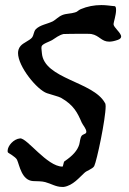

<svg xmlns="http://www.w3.org/2000/svg" viewBox="-20 -725 507 756"><path d="M224 11H231C267 6 293 -27 312 -44C322 -54 344 -59 351 -71C361 -91 396 -256 396 -307C396 -313 395 -318 393 -320C347 -404 154 -414 145 -515C145 -521 143 -529 143 -536C143 -539 144 -541 144 -543C148 -553 175 -561 185 -567C199 -576 213 -587 230 -591C231 -591 264 -592 292 -592C315 -592 336 -592 340 -591C372 -585 379 -561 410 -561C419 -561 430 -563 444 -568C453 -571 457 -576 457 -581C457 -596 427 -617 427 -630C427 -636 437 -666 437 -685C437 -695 436 -701 429 -701H427C410 -703 395 -705 379 -705C351 -705 324 -700 298 -689C288 -685 285 -678 275 -676C260 -671 241 -672 226 -666C209 -659 202 -649 188 -641C165 -630 138 -627 121 -610C112 -600 114 -588 106 -577C96 -565 72 -557 61 -544C54 -536 51 -526 51 -516C51 -463 126 -371 165 -358C195 -348 208 -346 220 -340C271 -311 285 -281 302 -242C306 -233 320 -218 320 -206L319 -202C316 -197 306 -196 302 -191C295 -182 295 -166 292 -156C285 -133 267 -112 234 -90C230 -88 229 -69 226 -69C165 -69 86 -183 59 -180C34 -178 10 -151 10 -131C10 -129 10 -126 12 -124C12 -123 41 -108 47 -96C57 -74 65 -15 110 -12C126 -11 144 -12 158 -8C181 -2 200 11 224 11Z"/></svg>

Font: Ancial
Style: Regular
Weight: 400
Designer: Daytona Mess (Anne-Dauphine Borione)
Foundry: Daytona Mess (Anne-Dauphine Borione)
Version: Version 1.000;Glyphs 3.2 (3192)